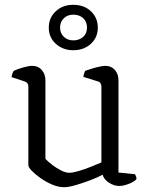

<svg xmlns="http://www.w3.org/2000/svg" viewBox="-20 -774 619 799"><path d="M246 5Q223 5 197 -6Q171 -17 148.5 -33Q126 -49 112 -63.5Q98 -78 98 -87V-413Q98 -422 94 -427.5Q90 -433 80 -436L28 -453Q29 -462 32 -469Q35 -476 37 -479Q51 -486 75.5 -493Q100 -500 113 -500Q139 -500 154 -482.5Q169 -465 169 -440V-113Q179 -102 196.5 -88.5Q214 -75 233.5 -65Q253 -55 268 -55Q282 -55 306.5 -62Q331 -69 357 -79.5Q383 -90 402 -98V-413Q402 -422 398 -428Q394 -434 385 -436L327 -454Q328 -463 330.5 -469.5Q333 -476 334 -479Q345 -483 361 -488Q377 -493 393.5 -496.5Q410 -500 418 -500Q443 -500 458 -483Q473 -466 473 -440V-56L542 -49Q544 -45 546 -40Q548 -35 548 -29Q542 -21 529 -14.5Q516 -8 501.5 -4Q487 0 478 0Q454 0 433 -14Q412 -28 407 -47Q385 -35 354.5 -23.5Q324 -12 294.5 -3.5Q265 5 246 5ZM285 -565Q242 -565 212.5 -591.5Q183 -618 183 -659Q183 -700 212 -727Q241 -754 285 -754Q330 -754 358.5 -727Q387 -700 387 -659Q387 -618 358 -591.5Q329 -565 285 -565ZM285 -606Q310 -606 326 -620.5Q342 -635 342 -659Q342 -684 326 -698.5Q310 -713 285 -713Q261 -713 245.5 -698Q230 -683 230 -659Q230 -636 245.5 -621Q261 -606 285 -606Z"/></svg>

Font: Texturina 12pt ExtraLight
Style: Regular
Weight: 250
Designer: Guillermo Torres Carreño
Foundry: Omnibus-Type
Version: Version 1.002